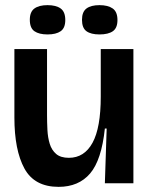

<svg xmlns="http://www.w3.org/2000/svg" viewBox="-20 -713 580 747"><path d="M208 14Q114 14 75 -57.5Q36 -129 36 -256V-522H163V-266Q163 -237 164.5 -207.5Q166 -178 173.5 -153.5Q181 -129 198.5 -114Q216 -99 248 -99Q308 -99 340 -157.5Q372 -216 372 -337V-522H499V-251V0H388L395 -213H388Q375 -90 330.5 -38Q286 14 208 14ZM367 -579Q334 -579 316.5 -591.5Q299 -604 299 -636Q299 -667 316.5 -680Q334 -693 367 -693Q400 -693 418.5 -680Q437 -667 437 -635Q437 -604 419 -591.5Q401 -579 367 -579ZM165 -579Q132 -579 114 -591.5Q96 -604 96 -636Q96 -667 114 -680Q132 -693 165 -693Q198 -693 216 -680Q234 -667 234 -635Q234 -604 216 -591.5Q198 -579 165 -579Z"/></svg>

Font: Bricolage Grotesque 48pt SemiBold
Style: Regular
Weight: 600
Designer: Mathieu Triay
Foundry: Atelier Triay
Version: Version 1.000; ttfautohint (v1.8.4.7-5d5b);gftools[0.9.32]